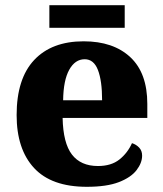

<svg xmlns="http://www.w3.org/2000/svg" viewBox="-20 -709 626 739"><path d="M314 10Q178 10 111 -62.5Q44 -135 44 -266Q44 -406 111.5 -478Q179 -550 302 -550Q416 -550 481.5 -489Q547 -428 547 -309V-255H221Q223 -158 257 -114Q291 -70 357 -70Q408 -70 439.5 -95Q471 -120 488 -158Q504 -153 515.5 -141Q527 -129 527 -110Q527 -82 505.5 -54Q484 -26 437.5 -8Q391 10 314 10ZM373 -323Q373 -398 357 -439.5Q341 -481 306 -481Q269 -481 246.5 -440.5Q224 -400 223 -323ZM170 -602V-689H460V-602Z"/></svg>

Font: Noto Serif Ethiopic ExtraBold
Style: Regular
Weight: 800
Version: Version 2.102